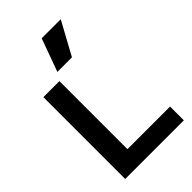

<svg xmlns="http://www.w3.org/2000/svg" viewBox="-289 -1106 1211 1211"><g transform="rotate(-45 316.5 -500.0)"><path d="M77 0V-730H220V-123H600V0ZM382 -780H252L332 -1000H502Z"/></g></svg>

Font: M PLUS 2
Style: Bold
Weight: 700
Designer: Coji Morishita
Foundry: UNDERFOREST DESIGN
Version: Version 1.001